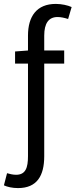

<svg xmlns="http://www.w3.org/2000/svg" viewBox="-47 -744 386 981"><path d="M45 217C142 217 179 154 179 54V-419H281V-486H179V-562C179 -624 201 -657 247 -657C264 -657 282 -653 301 -647L319 -708C299 -717 268 -724 238 -724C141 -724 96 -661 96 -562V-486L30 -481V-419H96V54C96 113 84 149 35 149C20 149 2 145 -11 141L-27 203C-10 211 16 217 45 217Z"/></svg>

Font: DAIFUKU Sans
Style: Regular
Weight: 400
Designer: Original font ‘Source Han Sans JP’ : Paul D. Hunt
Foundry: Daifuku
Version: Version 1.000